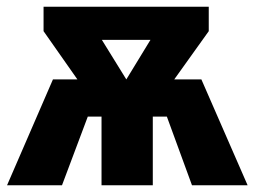

<svg xmlns="http://www.w3.org/2000/svg" viewBox="-20 -553 759 573"><path d="M581 -316 719 0H553L478 -205H436V0H283V-205H242L165 0H1L138 -316H211L110 -460V-533H603V-460L500 -316ZM284 -434 357 -316 429 -434Z"/></svg>

Font: FiraGO ExtraBold
Style: Regular
Weight: 800
Designer: bBox Type
Foundry: bBox Type GmbH
Version: Version 1.001;PS 001.001;hotconv 1.0.88;makeotf.lib2.5.64775